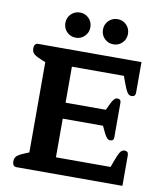

<svg xmlns="http://www.w3.org/2000/svg" viewBox="-96 -986 919 1066"><g transform="rotate(10 363.0 -453.5)"><path d="M198 -836Q198 -866 218.5 -886.5Q239 -907 269 -907Q298 -907 318.5 -886.5Q339 -866 339 -836Q339 -806 318.5 -785.5Q298 -765 269 -765Q239 -765 218.5 -785.5Q198 -806 198 -836ZM410 -836Q410 -866 430.5 -886.5Q451 -907 481 -907Q510 -907 530.5 -886.5Q551 -866 551 -836Q551 -806 530.5 -785.5Q510 -765 481 -765Q451 -765 430.5 -785.5Q410 -806 410 -836ZM47 -29Q47 -50 61 -61.5Q75 -73 113 -88L126 -93V-602L113 -607Q75 -622 61 -633.5Q47 -645 47 -666Q47 -681 53 -688Q59 -695 69 -695H652V-523Q652 -512 647 -506Q642 -500 629 -500Q615 -500 605 -515.5Q595 -531 581 -570L569 -603H276V-400H503L520 -436Q529 -455 537.5 -464Q546 -473 555 -473Q576 -473 576 -453V-257Q576 -237 555 -237Q546 -237 537.5 -246Q529 -255 520 -274L503 -310H276V-92H584L596 -125Q610 -164 620 -179.5Q630 -195 644 -195Q657 -195 662 -189Q667 -183 667 -172V0H69Q59 0 53 -7Q47 -14 47 -29Z"/></g></svg>

Font: Maitree
Style: Bold
Weight: 700
Designer: CadsonDemak Team
Foundry: CadsonDemak
Version: Version 1.002